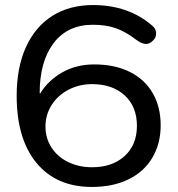

<svg xmlns="http://www.w3.org/2000/svg" viewBox="-20 -730 703 760"><path d="M46 -351Q46 -462 82.5 -543Q119 -624 187 -667Q255 -710 348 -710Q489 -710 583 -628Q598 -616 598 -597Q598 -579 582 -566Q571 -556 558 -556Q542 -556 520 -572Q477 -605 438 -618.5Q399 -632 348 -632Q247 -632 192 -559Q137 -486 137 -361L139 -360Q171 -412 226.5 -443.5Q282 -475 353 -475Q435 -475 494.5 -445Q554 -415 585 -360.5Q616 -306 616 -234Q616 -161 583 -105.5Q550 -50 488.5 -20Q427 10 344 10Q203 10 124.5 -85Q46 -180 46 -351ZM522 -232Q522 -308 473.5 -352.5Q425 -397 344 -397Q294 -397 251.5 -375Q209 -353 184.5 -314.5Q160 -276 160 -229Q160 -182 184.5 -145Q209 -108 251 -88Q293 -68 344 -68Q425 -68 473.5 -112.5Q522 -157 522 -232Z"/></svg>

Font: Kodchasan Medium
Style: Regular
Weight: 500
Designer: Katatrad Aksorn Co.,Ltd.
Foundry: Cadson Demak Co.,Ltd.
Version: Version 1.000; ttfautohint (v1.6)